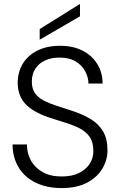

<svg xmlns="http://www.w3.org/2000/svg" viewBox="-20 -945 612 977"><path d="M294 12Q217 12 160.5 -16Q104 -44 74 -94.5Q44 -145 44 -210H117Q117 -166 137 -129Q157 -92 196.5 -69.5Q236 -47 294 -47Q346 -47 381.5 -64.5Q417 -82 436 -111Q455 -140 455 -176Q455 -221 436.5 -248Q418 -275 386 -291.5Q354 -308 313 -320.5Q272 -333 227 -348Q146 -376 108.5 -417Q71 -458 70 -522Q70 -577 95.5 -620Q121 -663 170 -687.5Q219 -712 286 -712Q352 -712 400.5 -687Q449 -662 475.5 -618.5Q502 -575 502 -520H430Q430 -551 414 -581.5Q398 -612 365.5 -632Q333 -652 282 -652Q241 -652 209.5 -637.5Q178 -623 160 -595.5Q142 -568 142 -530Q142 -494 157.5 -471.5Q173 -449 201.5 -434Q230 -419 269 -406.5Q308 -394 356 -378Q406 -361 444.5 -337Q483 -313 505 -275.5Q527 -238 527 -180Q527 -132 501.5 -88Q476 -44 424 -16Q372 12 294 12ZM182 -743V-797L387 -925V-862Z"/></svg>

Font: DM Sans 24pt Light
Style: Regular
Weight: 300
Designer: Colophon Foundry, Jonny Pinhorn
Foundry: Colophon Foundry
Version: Version 4.004;gftools[0.9.30]